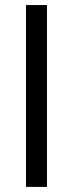

<svg xmlns="http://www.w3.org/2000/svg" viewBox="-20 -732 286 752"><path d="M81.9 0V-712.2H164V0Z"/></svg>

Font: SourceSans3VF
Style: Regular
Weight: 200
Designer: Paul D. Hunt
Foundry: Adobe
Version: Version 3.052;hotconv 1.1.0;makeotfexe 2.6.0